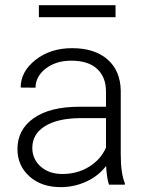

<svg xmlns="http://www.w3.org/2000/svg" viewBox="-20 -728 576 757"><path d="M409.7 0Q400.9 -24.9 398.4 -73.7Q367.7 -33.7 320.1 -12Q272.5 9.8 219.2 9.8Q143.1 9.8 95.9 -32.7Q48.8 -75.2 48.8 -140.1Q48.8 -217.3 113 -262.2Q177.2 -307.1 292 -307.1H397.9V-367.2Q397.9 -423.8 363 -456.3Q328.1 -488.8 261.2 -488.8Q200.2 -488.8 160.2 -457.5Q120.1 -426.3 120.1 -382.3L61.5 -382.8Q61.5 -445.8 120.1 -491.9Q178.7 -538.1 264.2 -538.1Q352.5 -538.1 403.6 -493.9Q454.6 -449.7 456.1 -370.6V-120.6Q456.1 -43.9 472.2 -5.9V0ZM226.1 -42Q284.7 -42 330.8 -70.3Q377 -98.6 397.9 -146V-262.2H293.5Q206.1 -261.2 156.7 -230.2Q107.4 -199.2 107.4 -145Q107.4 -100.6 140.4 -71.3Q173.3 -42 226.1 -42ZM435.5 -660.2H133.3V-707.5H435.5Z"/></svg>

Font: SteelSelectRoboto
Style: Regular
Weight: 300
Designer: Google
Version: Version 2.137; 2017